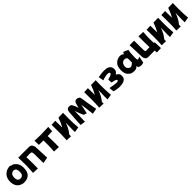

<svg xmlns="http://www.w3.org/2000/svg" viewBox="738 -2940 5441 5441"><g transform="rotate(-45 3459.0 -219.5)"><path d="M299 -77Q329 -77 368 -101Q417 -133 413 -239Q412 -284 398 -324Q381 -374 313 -380Q245 -380 207 -322Q181 -281 184 -211Q185 -123 233 -94Q264 -77 299 -77ZM305 75Q298 75 258.5 73.5Q219 72 160.5 43Q102 14 65 -44Q22 -111 19 -214Q15 -405 160 -497Q234 -543 320 -543L352 -542L350 -525Q408 -525 460 -488Q570 -401 574 -250Q577 -79 506 -5Q430 75 305 75Z M1090 -542Q1160 -542 1190.5 -498Q1221 -454 1224.5 -411.5Q1228 -369 1245 37L1063 70Q1063 -295 1058.5 -320.5Q1054 -346 1046.5 -367Q1039 -388 1002 -390Q966 -394 837 -387Q838 -333 841 -272Q844 -211 844 -140L842 68L657 60Q671 -153 671 -223Q671 -280 665 -542Q1011 -539 1090 -542Z M1688 -385Q1694 -198 1694 -105L1693 60L1504 51Q1517 -120 1517 -239Q1517 -323 1515 -382Q1395 -381 1334 -386L1330 -555Q1467 -547 1563.5 -547.5Q1660 -548 1883 -558L1874 -393Q1777 -387 1688 -385Z M2151 -265Q2210 -362 2273 -539L2462 -543Q2458 -424 2458 -336Q2458 -126 2475 54L2315 81Q2312 27 2312 -20Q2312 -170 2319 -293Q2257 -107 2151 16V86L1983 79Q1994 -76 1994 -220Q1994 -301 1991 -533L2146 -539Q2150 -350 2151 -265Z M2680 -548Q2781 -561 2805 -495Q2831 -458 2874 -329Q2890 -429 2924 -507Q2952 -549 3005 -549Q3103 -549 3118 -468Q3152 -233 3205 41L3041 73Q3015 -115 2990 -342Q2964 -207 2928 -58L2835 -89Q2787 -180 2733 -347Q2732 -243 2721 75L2570 53Q2574 -102 2599 -435Q2613 -540 2680 -548Z M3458 -265Q3517 -362 3580 -539L3769 -543Q3765 -424 3765 -336Q3765 -126 3782 54L3622 81Q3619 27 3619 -20Q3619 -170 3626 -293Q3564 -107 3458 16V86L3290 79Q3301 -76 3301 -220Q3301 -301 3298 -533L3453 -539Q3457 -350 3458 -265Z M4111 72Q4037 72 3904 40L3887 -110Q4075 -73 4135 -73Q4207 -73 4208 -108Q4208 -152 4042 -176L4031 -302Q4134 -330 4168 -349Q4205 -371 4205 -393Q4205 -427 4141 -433H4133Q4038 -433 3919 -386L3892 -542Q4021 -568 4113 -568Q4124 -568 4180.5 -566Q4237 -564 4283.5 -540.5Q4330 -517 4351 -472Q4366 -438 4366 -396Q4366 -386 4363.5 -353Q4361 -320 4321.5 -285Q4282 -250 4287 -251Q4294 -249 4334 -218Q4374 -187 4380 -147Q4383 -126 4383 -105Q4383 -88 4379.5 -55.5Q4376 -23 4337.5 12.5Q4299 48 4241.5 60Q4184 72 4111 72Z M4987 76Q4873 76 4865 -15Q4838 35 4777 46Q4757 50 4729 50Q4683 50 4633.5 36Q4584 22 4533 -35Q4474 -100 4474 -237Q4474 -321 4496.5 -381.5Q4519 -442 4579 -488.5Q4639 -535 4726 -544H4743Q4814 -544 4859 -492Q4864 -529 4888 -558L5033 -495Q5007 -390 5007 -213Q5007 -148 5017 -120Q5021 -111 5034 -111Q5057 -111 5115 -141L5074 56Q5025 76 4987 76ZM4742 -104Q4750 -104 4761 -108Q4772 -112 4800.5 -130.5Q4829 -149 4850 -177V-337Q4815 -385 4763 -385Q4691 -385 4651 -322Q4626 -275 4626 -233Q4626 -156 4682 -122Q4710 -104 4742 -104Z M5546 45Q5342 44 5293 46Q5227 46 5198.5 7Q5170 -32 5167 -79Q5164 -126 5149 -564L5330 -565Q5330 -225 5334 -188.5Q5338 -152 5341.5 -138.5Q5345 -125 5363 -123Q5392 -122 5509 -126Q5509 -173 5506.5 -269Q5504 -365 5504 -419L5505 -564L5689 -557Q5677 -410 5677 -306Q5677 -158 5680 -130Q5715 -136 5714 -69Q5713 -2 5721 121L5551 129Q5550 90 5546 45Z M5960 -265Q6019 -362 6082 -539L6271 -543Q6267 -424 6267 -336Q6267 -126 6284 54L6124 81Q6121 27 6121 -20Q6121 -170 6128 -293Q6066 -107 5960 16V86L5792 79Q5803 -76 5803 -220Q5803 -301 5800 -533L5955 -539Q5959 -350 5960 -265Z M6550 -265Q6609 -362 6672 -539L6861 -543Q6857 -424 6857 -336Q6857 -126 6874 54L6714 81Q6711 27 6711 -20Q6711 -170 6718 -293Q6656 -107 6550 16V86L6382 79Q6393 -76 6393 -220Q6393 -301 6390 -533L6545 -539Q6549 -350 6550 -265Z"/></g></svg>

Font: KN Bobohei
Style: Bold
Weight: 700
Designer: Kingnam Type Foundry
Version: Version 1.710;March 18, 2023